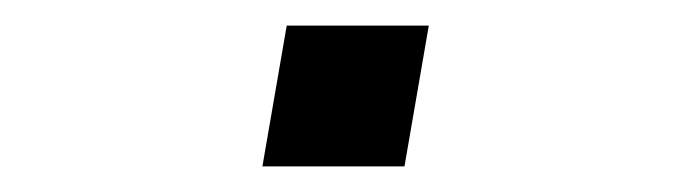

<svg xmlns="http://www.w3.org/2000/svg" viewBox="-20 -415 540 150"><path d="M185 -285 204 -395H315L296 -285Z"/></svg>

Font: Iosevka SS04 Light
Style: Italic
Weight: 300
Italic angle: -9°
Monospace: yes
Designer: Belleve Invis
Foundry: Belleve Invis
Version: Version 19.0.0; ttfautohint (v1.8.4)